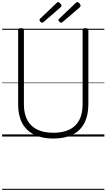

<svg xmlns="http://www.w3.org/2000/svg" viewBox="-20 -1279 998 1799"><path d="M481 19Q400 19 338 -2Q276 -23 234 -63.5Q192 -104 171 -164Q150 -224 150 -303V-996Q150 -1006 156 -1010.5Q162 -1015 177 -1015Q191 -1015 197.5 -1010.5Q204 -1006 204 -996V-301Q204 -214 235.5 -154.5Q267 -95 328.5 -65Q390 -35 481 -35Q570 -35 631 -65Q692 -95 723 -154.5Q754 -214 754 -301V-996Q754 -1006 760.5 -1010.5Q767 -1015 780 -1015Q808 -1015 808 -996V-303Q808 -198 770.5 -126Q733 -54 660.5 -17.5Q588 19 481 19ZM375 -1066Q368 -1066 359 -1075Q350 -1084 350 -1091Q350 -1093 350.5 -1096Q351 -1099 355 -1103L509 -1250Q513 -1253 516 -1256Q519 -1259 524 -1259Q531 -1259 538 -1253.5Q545 -1248 550.5 -1240.5Q556 -1233 556 -1226Q556 -1222 554.5 -1218.5Q553 -1215 548 -1211L389 -1073Q384 -1070 381 -1068Q378 -1066 375 -1066ZM553 -1066Q545 -1066 536.5 -1075Q528 -1084 528 -1091Q528 -1093 528.5 -1096.5Q529 -1100 534 -1103L688 -1250Q692 -1253 695.5 -1256Q699 -1259 703 -1259Q711 -1259 718 -1253.5Q725 -1248 730 -1240.5Q735 -1233 735 -1226Q735 -1222 733.5 -1218.5Q732 -1215 728 -1211L567 -1073Q562 -1070 559 -1068Q556 -1066 553 -1066ZM0 490H958V500H0ZM0 -20H958V0H0ZM0 -505H958V-500H0ZM0 -1010H958V-1000H0Z"/></svg>

Font: Playwrite NG Modern Guides
Style: Regular
Weight: 400
Designer: Veronika Burian, José Scaglione
Foundry: TypeTogether
Version: Version 1.003